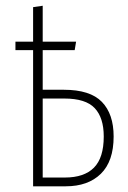

<svg xmlns="http://www.w3.org/2000/svg" viewBox="-20 -654 451 674"><path d="M204.1 -338.9Q296.4 -338.9 337.6 -296.4Q378.9 -253.9 378.9 -174.8Q378.9 -87.9 334 -43.9Q289.1 0 210.9 0H96.2V-478H34.2V-507.8H96.2V-628.9L129.9 -633.8V-507.8H247.1L242.2 -478H129.9V-338.9ZM208 -30.8Q275.4 -30.8 309.8 -65.4Q344.2 -100.1 344.2 -174.8Q344.2 -240.7 312.5 -274.4Q280.8 -308.1 206.1 -308.1H129.9V-30.8Z"/></svg>

Font: Fira Sans Compressed UltraLight
Style: Regular
Weight: 200
Width: 1
Designer: Carrois Corporate & Edenspiekermann AG
Foundry: Carrois Corporate GbR & Edenspiekermann AG
Version: Version 4.203;PS 004.203;hotconv 1.0.88;makeotf.lib2.5.64775